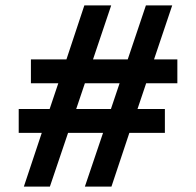

<svg xmlns="http://www.w3.org/2000/svg" viewBox="-20 -690 723 708"><path d="M94 -471V-383H195L163 -288H49V-200H134L68 -2H164L231 -200H360L293 -2H391L457 -200H588V-288H487L519 -383H634V-471H548L615 -670H518L451 -471H323L390 -670H291L225 -471ZM261 -288 293 -383H421L389 -288Z"/></svg>

Font: LT Wave Text Medium
Style: Regular
Weight: 500
Designer: Daniel Lyons
Version: Version 2.5 (Glyphs App)